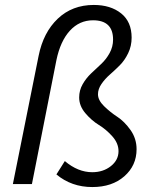

<svg xmlns="http://www.w3.org/2000/svg" viewBox="-20 -744 640 776"><path d="M353 12Q269 12 208 -39L242 -93Q295 -48 353 -48Q397 -48 428 -72.5Q459 -97 459 -133Q459 -165 434 -193Q409 -221 379.5 -239Q350 -257 325 -286.5Q300 -316 300 -350Q300 -379 314 -403.5Q328 -428 348 -447Q368 -466 388.5 -485Q409 -504 423 -529.5Q437 -555 437 -584Q437 -662 356 -662Q301 -662 262.5 -620Q224 -578 208 -501L109 0H32L136 -518Q155 -613 213.5 -668.5Q272 -724 359 -724Q427 -724 469.5 -690Q512 -656 512 -592Q512 -558 498 -529Q484 -500 464 -480Q444 -460 424 -442.5Q404 -425 390 -404.5Q376 -384 376 -363Q376 -339 400.5 -315Q425 -291 454 -272Q483 -253 507.5 -218.5Q532 -184 532 -141Q532 -75 482.5 -31.5Q433 12 353 12Z"/></svg>

Font: TypoPRO Source Code Pro
Style: Italic
Weight: 400
Italic angle: -11°
Monospace: yes
Designer: Paul D. Hunt, Teo Tuominen
Foundry: Adobe Systems Incorporated
Version: Version 1.030;PS 1.0;hotconv 1.0.84;makeotf.lib2.5.63406